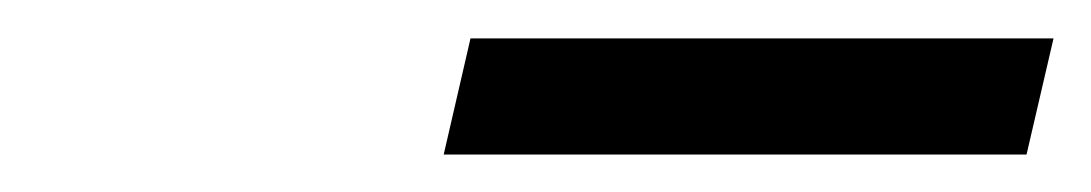

<svg xmlns="http://www.w3.org/2000/svg" viewBox="-20 -676 574 101"><path d="M227.5 -655.8H534.2L520 -594.7H213.4Z"/></svg>

Font: Glacial Indifference
Style: Italic
Weight: 400
Designer: Alfredo Marco Pradil
Foundry: Alfredo Marco Pradil
Version: Version 1.312